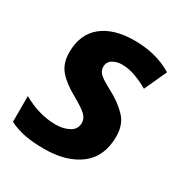

<svg xmlns="http://www.w3.org/2000/svg" viewBox="-137 -664 747 781"><g transform="rotate(30 236.5 -273.0)"><path d="M175 10Q122 10 83.5 2.5Q45 -5 11 -22V-143Q48 -122 87 -110.5Q126 -99 167 -99Q202 -99 229 -113.5Q256 -128 256 -158Q256 -178 240 -194Q224 -210 174 -238Q123 -266 95.5 -298Q68 -330 68 -382Q68 -467 123 -511.5Q178 -556 276 -556Q323 -556 367 -545.5Q411 -535 453 -510L405 -405Q376 -422 343.5 -434Q311 -446 279 -446Q255 -446 236 -434.5Q217 -423 217 -400Q217 -380 233 -366Q249 -352 291 -330Q340 -304 372.5 -270Q405 -236 405 -180Q405 -86 342.5 -38Q280 10 175 10Z"/></g></svg>

Font: BC Sans
Style: Bold Italic
Weight: 700
Italic angle: -12°
Designer: Monotype Design Team
Province of B.C.
Foundry: Monotype Imaging Inc.
Version: Version 2.000;GOOG;noto-source:20170915:90ef993387c0